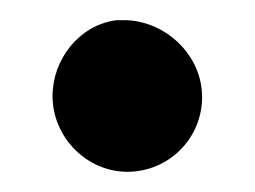

<svg xmlns="http://www.w3.org/2000/svg" viewBox="-20 -149 252 190"><path d="M32 -54C32 -13 66 21 106 21C147 21 180 -12 180 -53C180 -94 145 -127 106 -129H95C58 -124 32 -90 32 -54Z"/></svg>

Font: Hussar Pisanka
Style: Blk
Weight: 700
Designer: Robert Jablonski
Foundry: Cannot Into Space Fonts
Version: Version 1.070